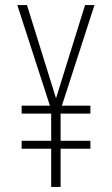

<svg xmlns="http://www.w3.org/2000/svg" viewBox="-20 -827 441 754"><path d="M200 -441 86 -807H48L176 -412H65V-381H181V-274H65V-243H181V-93H218V-243H335V-274H218V-381H335V-412H223L351 -807H314Z"/></svg>

Font: Noto Sans Kannada UI ExtraCondensed ExtraLight
Style: Regular
Weight: 200
Width: 2
Designer: Jelle Bosma - Monotype Design Team
Foundry: Monotype Imaging Inc.
Version: Version 2.005